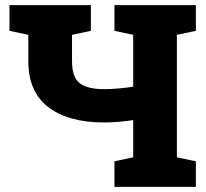

<svg xmlns="http://www.w3.org/2000/svg" viewBox="-20 -731 807 751"><path d="M427.7 0V-100.1L501 -115.7V-261.2Q474.1 -257.3 445.6 -254.6Q417 -252 387.2 -252Q247.6 -252 169.2 -311.8Q90.8 -371.6 90.8 -491.7V-594.7L17.1 -610.4V-710.9H335.4V-610.4L261.7 -594.7V-491.7Q261.7 -429.7 291.3 -406Q320.8 -382.3 387.2 -382.3Q412.1 -382.3 443.8 -385Q475.6 -387.7 501 -392.1V-594.7L427.7 -610.4V-710.9H746.1V-610.4L671.9 -594.7V-115.7L746.1 -100.1V0Z"/></svg>

Font: Roboto Slab LO Black
Style: Regular
Weight: 900
Designer: Google
Version: Version 2.000